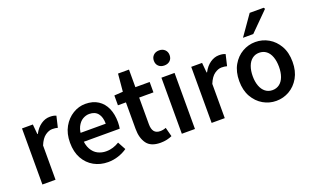

<svg xmlns="http://www.w3.org/2000/svg" viewBox="-83 -1156 2559 1580"><g transform="rotate(-20 1197.0 -366.0)"><path d="M73 0V-491H168L176 -404H180Q205 -452 242 -477.5Q279 -503 319 -503Q338 -503 351 -500.5Q364 -498 375 -493L352 -395Q340 -398 330 -399.5Q320 -401 304 -401Q275 -401 243 -378.5Q211 -356 188 -300V0Z M646 12Q578 12 523 -18.5Q468 -49 436 -106.5Q404 -164 404 -245Q404 -325 436.5 -382.5Q469 -440 521 -471.5Q573 -503 630 -503Q696 -503 741.5 -473.5Q787 -444 810 -391.5Q833 -339 833 -270Q833 -254 831.5 -238.5Q830 -223 828 -214H492L490 -292H734Q734 -350 708.5 -382Q683 -414 633 -414Q603 -414 575 -397.5Q547 -381 528.5 -344Q510 -307 511 -246Q513 -186 534 -148.5Q555 -111 588.5 -94Q622 -77 661 -77Q693 -77 721.5 -86Q750 -95 776 -111L814 -41Q780 -17 736.5 -2.5Q693 12 646 12Z M1106 10Q1021 10 985.5 -39Q950 -88 950 -167V-400H880V-486L956 -491L970 -645H1066V-491H1191V-400H1066V-167Q1066 -124 1083 -102.5Q1100 -81 1135 -81Q1148 -81 1161 -83.5Q1174 -86 1186 -91L1207 -11Q1188 -2 1162 4Q1136 10 1106 10Z M1294 0V-491H1409V0ZM1352 -577Q1321 -577 1302 -595Q1283 -613 1283 -643Q1283 -672 1302 -690.5Q1321 -709 1352 -709Q1383 -709 1402 -690.5Q1421 -672 1421 -643Q1421 -613 1402 -595Q1383 -577 1352 -577Z M1555 0V-491H1650L1658 -404H1662Q1687 -452 1724 -477.5Q1761 -503 1801 -503Q1820 -503 1833 -500.5Q1846 -498 1857 -493L1834 -395Q1822 -398 1812 -399.5Q1802 -401 1786 -401Q1757 -401 1725 -378.5Q1693 -356 1670 -300V0Z M2119 12Q2058 12 2005 -18.5Q1952 -49 1919 -106.5Q1886 -164 1886 -245Q1886 -327 1919 -384.5Q1952 -442 2005 -472.5Q2058 -503 2119 -503Q2181 -503 2234 -472.5Q2287 -442 2320 -384.5Q2353 -327 2353 -245Q2353 -164 2320 -106.5Q2287 -49 2234 -18.5Q2181 12 2119 12ZM2119 -82Q2155 -82 2181 -102Q2207 -122 2220.5 -159Q2234 -196 2234 -245Q2234 -294 2220.5 -331.5Q2207 -369 2181 -389Q2155 -409 2119 -409Q2084 -409 2058 -389Q2032 -369 2018 -331.5Q2004 -294 2004 -245Q2004 -196 2018 -159Q2032 -122 2058 -102Q2084 -82 2119 -82ZM2037 -570 2159 -744H2282L2289 -732L2127 -570Z"/></g></svg>

Font: Mada SemiBold
Style: Regular
Weight: 600
Designer: Khaled Hosny
Version: Version 1.5